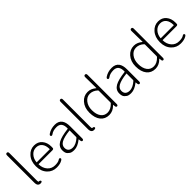

<svg xmlns="http://www.w3.org/2000/svg" viewBox="257 -2083 3384 3384"><g transform="rotate(-45 1948.5 -391.0)"><path d="M100 -79V-759Q100 -795 129 -795Q158 -795 158 -759V-73Q158 -37 169 -38Q203 -39 208 -16Q212 6 175 9Q100 13 100 -79Z M571 13Q465 13 396 -61Q323 -138 323 -264.5Q323 -391 395 -471Q463 -547 558.5 -547Q654 -547 708.5 -481.5Q763 -416 763 -318Q763 -299 762 -280Q760 -257 725 -257H387Q382 -257 382 -252Q384 -159 437.5 -97.5Q491 -36 577 -36Q653 -36 687 -59Q716 -80 730 -60Q743 -40 712 -21Q658 13 571 13ZM382 -308Q382 -303 387 -303H705Q710 -303 710 -308Q710 -398 669.5 -447.5Q629 -497 559.5 -497Q490 -497 442 -446Q390 -392 382 -308Z M1006 13Q938 13 910 -11Q896 -23 882 -35Q851 -63 851 -134Q851 -221 933 -269Q1012 -314 1185 -334Q1191 -335 1191 -341Q1195 -496 1069 -496Q982 -496 932 -458Q903 -436 888 -456Q874 -476 904 -497Q978 -547 1077 -547Q1167 -547 1211 -487Q1249 -434 1249 -338V-35Q1249 0 1225 1Q1200 2 1197 -33L1194 -63Q1193 -68 1189 -65Q1093 13 1006 13ZM1018 -36Q1061 -36 1103 -57Q1142 -76 1183 -112Q1191 -119 1191 -130V-287Q1191 -292 1186 -291Q1038 -274 971 -236Q909 -200 909 -137Q909 -85 941 -59Q970 -36 1018 -36Z M1435 -79V-759Q1435 -795 1464 -795Q1493 -795 1493 -759V-73Q1493 -37 1504 -38Q1538 -39 1543 -16Q1547 6 1510 9Q1435 13 1435 -79Z M1879 13Q1777 13 1718 -59Q1658 -134 1658 -266Q1658 -391 1729 -471Q1796 -547 1894 -547Q1939 -547 1978 -530Q2010 -516 2049 -485Q2053 -482 2053 -487L2049 -759Q2049 -795 2078 -795Q2107 -795 2107 -759V-35Q2107 0 2083 1Q2059 2 2056 -33L2054 -61Q2053 -67 2051.5 -67Q2050 -67 2042 -59Q1970 13 1879 13ZM2041 -114Q2049 -122 2049 -134V-419Q2049 -430 2041 -437Q1976 -496 1899.5 -496Q1823 -496 1771.5 -430Q1720 -364 1720 -266Q1720 -161 1764.5 -99.5Q1809 -38 1888.5 -38Q1968 -38 2041 -114Z M2425 13Q2357 13 2329 -11Q2315 -23 2301 -35Q2270 -63 2270 -134Q2270 -221 2352 -269Q2431 -314 2604 -334Q2610 -335 2610 -341Q2614 -496 2488 -496Q2401 -496 2351 -458Q2322 -436 2307 -456Q2293 -476 2323 -497Q2397 -547 2496 -547Q2586 -547 2630 -487Q2668 -434 2668 -338V-35Q2668 0 2644 1Q2619 2 2616 -33L2613 -63Q2612 -68 2608 -65Q2512 13 2425 13ZM2437 -36Q2480 -36 2522 -57Q2561 -76 2602 -112Q2610 -119 2610 -130V-287Q2610 -292 2605 -291Q2457 -274 2390 -236Q2328 -200 2328 -137Q2328 -85 2360 -59Q2389 -36 2437 -36Z M3031 13Q2929 13 2870 -59Q2810 -134 2810 -266Q2810 -391 2881 -471Q2948 -547 3046 -547Q3091 -547 3130 -530Q3162 -516 3201 -485Q3205 -482 3205 -487L3201 -759Q3201 -795 3230 -795Q3259 -795 3259 -759V-35Q3259 0 3235 1Q3211 2 3208 -33L3206 -61Q3205 -67 3203.5 -67Q3202 -67 3194 -59Q3122 13 3031 13ZM3193 -114Q3201 -122 3201 -134V-419Q3201 -430 3193 -437Q3128 -496 3051.5 -496Q2975 -496 2923.5 -430Q2872 -364 2872 -266Q2872 -161 2916.5 -99.5Q2961 -38 3040.5 -38Q3120 -38 3193 -114Z M3663 13Q3557 13 3488 -61Q3415 -138 3415 -264.5Q3415 -391 3487 -471Q3555 -547 3650.5 -547Q3746 -547 3800.5 -481.5Q3855 -416 3855 -318Q3855 -299 3854 -280Q3852 -257 3817 -257H3479Q3474 -257 3474 -252Q3476 -159 3529.5 -97.5Q3583 -36 3669 -36Q3745 -36 3779 -59Q3808 -80 3822 -60Q3835 -40 3804 -21Q3750 13 3663 13ZM3474 -308Q3474 -303 3479 -303H3797Q3802 -303 3802 -308Q3802 -398 3761.5 -447.5Q3721 -497 3651.5 -497Q3582 -497 3534 -446Q3482 -392 3474 -308Z"/></g></svg>

Font: Resource Han Rounded KR Light
Style: Regular
Weight: 300
Designer: Cyano Hao (round all glyphs); Ryoko NISHIZUKA 西塚涼子 (kana, bopomofo & ideographs); Paul D. Hunt (Latin, Greek & Cyrillic)
Foundry: Cyano Hao
Version: 0.990